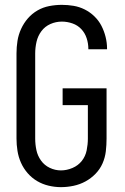

<svg xmlns="http://www.w3.org/2000/svg" viewBox="-20 -763 515 791"><path d="M231 8Q206 8 180.5 2Q155 -4 133 -17Q111 -30 94 -49.5Q77 -69 66.5 -92.5Q56 -116 52 -141.5Q48 -167 48 -192V-543Q48 -569 52 -594.5Q56 -620 67 -644Q78 -668 95 -687.5Q112 -707 134.5 -720Q157 -733 183 -738Q209 -743 235 -743Q259 -743 283 -739Q307 -735 329 -724Q351 -713 369 -695.5Q387 -678 398 -656.5Q409 -635 415 -611Q421 -587 421 -563V-560H344V-562Q344 -584 337 -605.5Q330 -627 315 -643Q300 -659 278.5 -666.5Q257 -674 235 -674Q210 -674 187.5 -664Q165 -654 150.5 -634.5Q136 -615 130.5 -591Q125 -567 125 -543V-192Q125 -168 130 -144.5Q135 -121 149 -101.5Q163 -82 185 -71.5Q207 -61 231 -61Q255 -61 278.5 -71Q302 -81 317 -100Q332 -119 337 -143.5Q342 -168 342 -192V-330H238V-399H419V-192Q419 -166 416 -140Q413 -114 402.5 -90Q392 -66 373.5 -47Q355 -28 332 -15.5Q309 -3 283 2.5Q257 8 231 8Z"/></svg>

Font: Iosevka QP
Style: Regular
Weight: 400
Designer: Belleve Invis
Foundry: Belleve Invis
Version: Version 20.0.0; ttfautohint (v1.8.4)